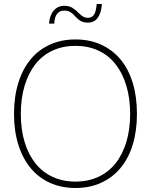

<svg xmlns="http://www.w3.org/2000/svg" viewBox="-20 -923 754 959"><path d="M357 16Q286 16 229 -10Q172 -36 132.5 -84Q93 -132 71.5 -200.5Q50 -269 50 -354Q50 -440 71.5 -509Q93 -578 132.5 -626Q172 -674 229 -700Q286 -726 357 -726Q428 -726 485 -700Q542 -674 582 -626Q622 -578 643 -509Q664 -440 664 -354Q664 -269 643 -200.5Q622 -132 582 -84Q542 -36 485 -10Q428 16 357 16ZM357 -16Q420 -16 471 -39.5Q522 -63 557 -107Q592 -151 611 -213.5Q630 -276 630 -354Q630 -432 611 -495Q592 -558 557 -602.5Q522 -647 471 -670.5Q420 -694 357 -694Q294 -694 243 -670.5Q192 -647 157 -602.5Q122 -558 103 -495Q84 -432 84 -354Q84 -276 103 -213.5Q122 -151 157 -107Q192 -63 243 -39.5Q294 -16 357 -16ZM419 -810Q398 -810 383.5 -818Q369 -826 355 -842Q343 -856 331 -863Q319 -870 301 -870Q254 -870 251 -805H225Q228 -847 248.5 -870.5Q269 -894 301 -894Q325 -894 341.5 -884Q358 -874 373 -858Q387 -844 397 -839Q407 -834 419 -834Q439 -834 449.5 -849.5Q460 -865 463 -903H489Q486 -859 468.5 -834.5Q451 -810 419 -810Z"/></svg>

Font: Geist Thin
Style: Regular
Weight: 400
Designer: Basement.studio, Andrés Briganti, Mateo Zaragoza
Foundry: Basement.studio, Vercel, Andrés Briganti, Guido Ferreyra, Mateo Zaragoza
Version: Version 1.401